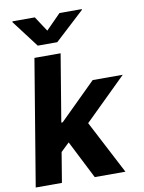

<svg xmlns="http://www.w3.org/2000/svg" viewBox="-101 -1023 817 1092"><g transform="rotate(-10 307.0 -477.0)"><path d="M279.1 -792.6H166.5L47.9 -948.9L48.7 -953.8H177.9L234.7 -867.2L320.3 -953.8H449.2L448.5 -948.9ZM533 0H355.8L244 -220.2L195 -173.3L166.2 0H14.9L135.7 -727.3H286.9L222.3 -338.4H230.1L440 -545.5H613.6L372.2 -308.6Z"/></g></svg>

Font: Linik Sans
Style: Bold Italic
Weight: 700
Italic angle: 9°
Designer: Fonts by Rasmus Andersson / Changes by Cristiano Sobral with parts from Marc Monis
Foundry: rsms
Version: Version 3.020; ttfautohint (v1.6)